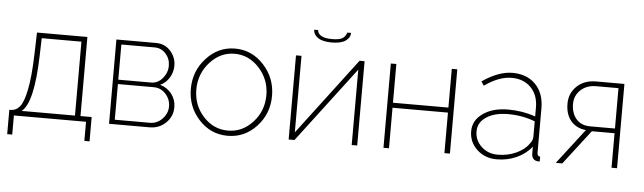

<svg xmlns="http://www.w3.org/2000/svg" viewBox="-49 -874 3955 1180"><g transform="rotate(5 1928.0 -284.0)"><path d="M23 118V-32H30Q64 -32 87.5 -60Q111 -88 127 -168.5Q143 -249 147 -384L151 -520H462V-32H531V118H499V0H54V118ZM99 -32H428V-488H183L180 -383Q172 -88 99 -32Z M641 0V-520H885Q941 -520 975.5 -480.5Q1010 -441 1010 -391Q1010 -350 989 -316Q968 -282 933 -266Q978 -253 1005 -217.5Q1032 -182 1032 -136Q1032 -79 991 -39.5Q950 0 891 0ZM674 -275H875Q918 -275 947 -309.5Q976 -344 976 -387Q976 -430 948.5 -461Q921 -492 879 -492H674ZM674 -28H891Q935 -28 967 -61.5Q999 -95 999 -138Q999 -182 969 -215Q939 -248 895 -248H674Z M1373 -528Q1477 -528 1550.5 -448Q1624 -368 1624 -258Q1624 -148 1551 -69Q1478 10 1373 10Q1268 10 1195.5 -69Q1123 -148 1123 -258Q1123 -368 1196.5 -448Q1270 -528 1373 -528ZM1220 -91Q1283 -22 1372 -22Q1461 -22 1525 -92Q1589 -162 1589 -259Q1589 -356 1525 -426Q1461 -496 1373 -496Q1285 -496 1221 -425Q1157 -354 1157 -257Q1157 -160 1220 -91Z M1961 -617Q1904 -617 1875.5 -636.5Q1847 -656 1847 -686H1871Q1871 -666 1892.5 -652Q1914 -638 1961 -638Q2006 -638 2025 -650Q2044 -662 2051 -686H2074Q2074 -656 2045.5 -636.5Q2017 -617 1961 -617ZM1749 0V-519H1783V-47L2141 -520H2172V0H2138V-465L1785 0Z M2334 0V-520H2368V-281H2710V-520H2744V0H2710V-250H2368V0Z M3078 -301Q3167 -301 3246 -273V-328Q3246 -405 3201 -451Q3156 -497 3082 -497Q3004 -497 2915 -434L2898 -459Q2999 -528 3084 -528Q3174 -528 3227 -473.5Q3280 -419 3280 -326V-52Q3280 -30 3298 -30V0Q3284 1 3279 -1Q3250 -7 3248 -42V-87Q3212 -41 3155 -15.5Q3098 10 3033 10Q2960 10 2911 -36Q2862 -82 2862 -149Q2862 -216 2922.5 -258.5Q2983 -301 3078 -301ZM3228 -104Q3246 -126 3246 -148V-243Q3168 -273 3080 -273Q2997 -273 2946 -239.5Q2895 -206 2895 -151Q2895 -96 2935.5 -57.5Q2976 -19 3037 -19Q3098 -19 3150 -42.5Q3202 -66 3228 -104Z M3397 0 3564 -217Q3506 -222 3471.5 -262Q3437 -302 3437 -370Q3437 -433 3482 -476.5Q3527 -520 3601 -520H3775V0H3741V-213H3601L3437 0ZM3589 -242H3741V-491H3604Q3545 -491 3508 -456.5Q3471 -422 3471 -370Q3471 -314 3501.5 -278Q3532 -242 3589 -242Z"/></g></svg>

Font: Raleway-v4020 ExtraLight
Style: Regular
Weight: 275
Designer: Matt McInerney, Pablo Impallari, Rodrigo Fuenzalida
Foundry: Matt McInerney, Pablo Impallari, Rodrigo Fuenzalida
Version: Version 4.020;PS 004.020;hotconv 1.0.88;makeotf.lib2.5.64775